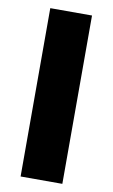

<svg xmlns="http://www.w3.org/2000/svg" viewBox="-84 -775 481 820"><g transform="rotate(10 156.5 -365.0)"><path d="M247 -730V0H66V-730Z"/></g></svg>

Font: Nacelle Heavy
Style: Regular
Weight: 800
Designer: Sora Sagano
Foundry: Sora Sagano
Version: Version 1.000;FEAKit 1.0